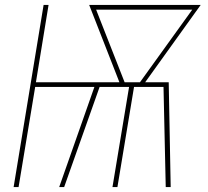

<svg xmlns="http://www.w3.org/2000/svg" viewBox="-20 -755 840 775"><path d="M35 0 156 -735H176L125 -423H462L340 -735H790L566 -423H661L669 0H649L640 -404H521L454 0H434L501 -404H382L239 0H219L361 -404H122L55 0ZM545 -423 756 -716H368L483 -423Z"/></svg>

Font: Iosevka Aile Thin
Style: Italic
Weight: 100
Italic angle: -9°
Designer: Belleve Invis
Foundry: Belleve Invis
Version: Version 31.1.0; ttfautohint (v1.8.4)